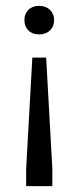

<svg xmlns="http://www.w3.org/2000/svg" viewBox="-20 -445 267 653"><path d="M69 188V128L90 -249H137L158 128V188ZM113 -328Q90 -328 76.5 -341.5Q63 -355 63 -377Q63 -398 76.5 -411.5Q90 -425 113 -425Q136 -425 150 -411.5Q164 -398 164 -377Q164 -355 150 -341.5Q136 -328 113 -328Z"/></svg>

Font: Yrsa
Style: Regular
Weight: 400
Designer: Anna Giedrys (Yrsa+Rasa design), David Brezina (Yrsa art-direction, Rasa art-direction, design)
Foundry: Rosetta Type Foundry
Version: Version 2.004